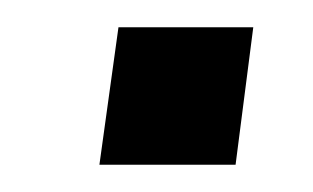

<svg xmlns="http://www.w3.org/2000/svg" viewBox="-20 -444 230 141"><path d="M67 -424 53 -323H153L166 -424Z"/></svg>

Font: Cheyenne Sans Light
Style: Italic
Weight: 300
Italic angle: -8.13011°
Designer: The Public Sans project authors (U.S. Web Design System), Libre Franklin designed by Pablo Impallari and Rodrigo Fuenzal
Foundry: The Cheyenne Sans Project Authors
Version: Version 2.007